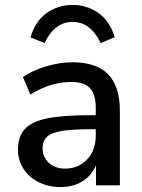

<svg xmlns="http://www.w3.org/2000/svg" viewBox="-20 -753 575 780"><path d="M467 -302V0H370V-81Q351 -38 313.5 -15.5Q276 7 226 7Q178 7 138 -12.5Q98 -32 75.5 -67Q53 -102 53 -145Q53 -198 80.5 -228.5Q108 -259 171.5 -272Q235 -285 346 -285H369V-314Q369 -370 345.5 -395Q322 -420 269 -420Q186 -420 103 -369L73 -440Q112 -467 167.5 -483.5Q223 -500 274 -500Q372 -500 419.5 -451Q467 -402 467 -302ZM369 -202V-228H351Q273 -228 231 -221Q189 -214 171 -197.5Q153 -181 153 -150Q153 -115 178.5 -91.5Q204 -68 244 -68Q299 -68 334 -105.5Q369 -143 369 -202ZM446 -602 389 -578Q348 -664 275 -664Q202 -664 161 -578L104 -601Q123 -667 169.5 -700Q216 -733 275 -733Q333 -733 379.5 -700.5Q426 -668 446 -602Z"/></svg>

Font: wassup Sans
Style: Medium
Weight: 600
Version: Version 2.001